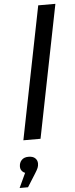

<svg xmlns="http://www.w3.org/2000/svg" viewBox="-70 -774 418 1070"><g transform="rotate(-5 139.0 -239.5)"><path d="M39 0 187 -742H283L135 0ZM-5 263 48 149 54 185Q32 185 19.5 173.5Q7 162 7 145Q7 123 20.5 108.5Q34 94 59 94Q84 94 96.5 106Q109 118 109 136Q109 149 104.5 160Q100 171 88 190L42 263Z"/></g></svg>

Font: MOST Montserrat Medium
Style: Italic
Weight: 500
Italic angle: -11.3°
Designer: Julieta Ulanovsky
Foundry: Julieta Ulanovsky
Version: Version 8.000;March 11, 2024;FontCreator 15.0.0.2926 64-bit